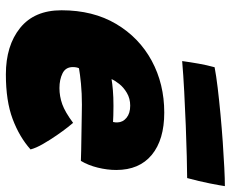

<svg xmlns="http://www.w3.org/2000/svg" viewBox="-86 -692 786 654"><g transform="rotate(90 307.0 -365.0)"><path d="M489 -76Q446.5 -38 385.2 -15Q324 8 233.5 8Q135.5 8 75.2 -40.5Q15 -89 15 -181.5Q15 -289 61.5 -367.5Q108 -446 187 -488.8Q266 -531.5 363.5 -531.5Q456 -531.5 507.5 -489Q559 -446.5 559 -368Q559 -337.5 551 -305Q543 -272.5 528 -247.5Q520 -248 493 -248.5Q466 -249 432.8 -249.5Q399.5 -250 372.2 -250.5Q345 -251 336.5 -251Q298 -251 264.8 -247.8Q231.5 -244.5 212.5 -241Q208.5 -233 208.5 -220Q208.5 -195.5 229.8 -185Q251 -174.5 280 -174.5Q308 -174.5 334.8 -184Q361.5 -193.5 398.5 -221Q401 -218.5 413.2 -203Q425.5 -187.5 441 -165Q456.5 -142.5 470.2 -118.8Q484 -95 489 -76ZM249.5 -352Q264 -354.5 287.2 -356.5Q310.5 -358.5 341 -358.5Q358.5 -358.5 373.8 -358Q389 -357.5 395.5 -357Q396.5 -361 396.8 -364.8Q397 -368.5 397 -372Q396.5 -390.5 381.2 -403Q366 -415.5 340 -415.5Q315.5 -415.5 296.5 -404.2Q277.5 -393 265.8 -378Q254 -363 249.5 -352ZM586.5 -609.5Q560.5 -609.5 513 -608.2Q465.5 -607 407.8 -604.8Q350 -602.5 292.2 -599.5Q234.5 -596.5 188 -592.5Q192 -621.5 196.8 -648.5Q201.5 -675.5 209 -703Q237.5 -708.5 279.2 -713.5Q321 -718.5 369 -723Q417 -727.5 464.2 -730.8Q511.5 -734 550.8 -736Q590 -738 614 -738Q612 -723.5 604.8 -686.8Q597.5 -650 586.5 -609.5Z"/></g></svg>

Font: Grandstander Black
Style: Italic
Weight: 900
Italic angle: -15°
Designer: Tyler Finck
Foundry: Etcetera Type Co
Version: Version 1.200; ttfautohint (v1.8.3)